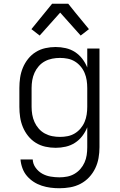

<svg xmlns="http://www.w3.org/2000/svg" viewBox="-20 -778 640 1021"><path d="M296 223Q272 223 248.5 220Q225 217 202 209.5Q179 202 159 189Q139 176 123.5 158Q108 140 99.5 117Q91 94 89 70H154Q155 94 169.5 114Q184 134 204.5 145.5Q225 157 249 161Q273 165 296 165Q317 165 337.5 161Q358 157 376 146.5Q394 136 407.5 120.5Q421 105 429.5 86Q438 67 441 46.5Q444 26 444 5V-101Q434 -76 417.5 -54.5Q401 -33 378.5 -18.5Q356 -4 329.5 2Q303 8 276 8Q248 8 221 2Q194 -4 170.5 -18.5Q147 -33 129.5 -55Q112 -77 101.5 -102.5Q91 -128 87 -155Q83 -182 83 -210V-310Q83 -338 87 -365Q91 -392 101.5 -417.5Q112 -443 129.5 -465Q147 -487 170.5 -501.5Q194 -516 221 -522Q248 -528 276 -528Q303 -528 329.5 -522Q356 -516 378.5 -501.5Q401 -487 417.5 -465.5Q434 -444 444 -419V-520H509V5Q509 34 504 62.5Q499 91 486.5 117Q474 143 454 164.5Q434 186 408 199.5Q382 213 353.5 218Q325 223 296 223ZM299 -50Q320 -50 340 -54Q360 -58 377.5 -68.5Q395 -79 408.5 -95Q422 -111 430 -130Q438 -149 441 -169.5Q444 -190 444 -210V-310Q444 -330 441 -350.5Q438 -371 430 -390Q422 -409 408.5 -425Q395 -441 377.5 -451.5Q360 -462 340 -466Q320 -470 299 -470Q278 -470 257.5 -466Q237 -462 218.5 -452Q200 -442 186 -426Q172 -410 163.5 -391Q155 -372 151.5 -351.5Q148 -331 148 -310V-210Q148 -189 151.5 -168.5Q155 -148 163.5 -129Q172 -110 186 -94Q200 -78 218.5 -68Q237 -58 257.5 -54Q278 -50 299 -50ZM191 -589 147 -623 257 -758H343L379 -713L453 -623L409 -589L300 -711Z"/></svg>

Font: Iosevka Aile Light
Style: Regular
Weight: 300
Designer: Belleve Invis
Foundry: Belleve Invis
Version: Version 27.3.5; ttfautohint (v1.8.4)